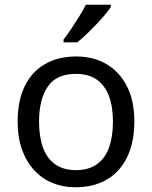

<svg xmlns="http://www.w3.org/2000/svg" viewBox="-20 -837 645 816"><path d="M551 -320Q551 -253 533.5 -201.5Q516 -150 483.5 -114Q451 -78 404.5 -59.5Q358 -41 301 -41Q248 -41 203 -59.5Q158 -78 125 -114Q92 -150 73.5 -201.5Q55 -253 55 -320Q55 -409 85 -470.5Q115 -532 171 -564.5Q227 -597 304 -597Q377 -597 432.5 -564.5Q488 -532 519.5 -470.5Q551 -409 551 -320ZM146 -320Q146 -257 162.5 -210.5Q179 -164 214 -139Q249 -114 303 -114Q357 -114 392 -139Q427 -164 443.5 -210.5Q460 -257 460 -320Q460 -384 443 -429Q426 -474 391.5 -498.5Q357 -523 302 -523Q220 -523 183 -469Q146 -415 146 -320ZM451 -807Q442 -793 425 -773Q408 -753 387.5 -731.5Q367 -710 346.5 -690.5Q326 -671 308 -657H250V-669Q265 -688 282.5 -714Q300 -740 317 -767.5Q334 -795 345 -817H451Z"/></svg>

Font: Noto Sans Tamil UI
Style: Regular
Weight: 400
Designer: Jelle Bosma - Monotype Design Team
Foundry: Monotype Imaging Inc.
Version: Version 2.004